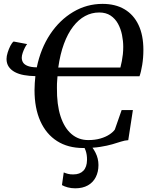

<svg xmlns="http://www.w3.org/2000/svg" viewBox="-20 -772 786 1015"><path d="M420 10.5Q339.5 10.5 281.8 -26.2Q224 -63 193.2 -131.8Q162.5 -200.5 162.5 -295.5Q162.5 -314.5 163.8 -332.5Q165 -350.5 167 -369.5Q134.5 -370 106.8 -375Q79 -380 58.5 -391Q38 -402 26.2 -419.2Q14.5 -436.5 14.5 -460.5Q14.5 -475 20.5 -494.2Q26.5 -513.5 35 -530Q43.5 -546.5 52 -552.5L123.5 -539Q118.5 -533.5 111.8 -520.5Q105 -507.5 100 -492.8Q95 -478 95 -467Q95 -452.5 102.2 -441.2Q109.5 -430 127 -423.2Q144.5 -416.5 174.5 -416Q195 -515.5 245 -590.8Q295 -666 366.8 -708.8Q438.5 -751.5 522 -751.5Q590 -751.5 638.2 -723Q686.5 -694.5 712.2 -640.2Q738 -586 738 -508.5Q738 -467 731.8 -428.8Q725.5 -390.5 717.5 -369H284Q283.5 -359 282.5 -349.2Q281.5 -339.5 281.2 -329.2Q281 -319 281 -307.5Q280 -219 300 -157.5Q320 -96 357.5 -63.8Q395 -31.5 446.5 -31.5Q482.5 -31.5 510.8 -39.8Q539 -48 558.5 -61Q578 -74 587 -87L623 -190H682.5L658 -31Q640 -30 620 -23.5Q600 -17 573.5 -9.2Q547 -1.5 509.5 4.5Q472 10.5 420 10.5ZM616.5 -415Q621 -432.5 624.2 -449.5Q627.5 -466.5 629.5 -485Q631.5 -503.5 631.5 -524.5Q631.5 -555.5 625 -587.5Q618.5 -619.5 603.8 -646.5Q589 -673.5 564.5 -689.8Q540 -706 504.5 -706Q464.5 -706 429.8 -687.2Q395 -668.5 366.5 -631.5Q338 -594.5 318 -540.2Q298 -486 288 -415ZM377.5 223.5Q356.5 223.5 338 218.5Q319.5 213.5 307.5 206.5L317 139.5Q327 144 339.8 147.2Q352.5 150.5 368 150Q402 150 420.8 130.5Q439.5 111 440 73.5Q440.5 45.5 432.5 23.5Q424.5 1.5 411 -15.5L435.5 -17.5L447.5 -15.5Q469 4 484.8 35Q500.5 66 500.5 100.5Q500.5 136.5 486.2 164.5Q472 192.5 444.5 208Q417 223.5 377.5 223.5Z"/></svg>

Font: Merriweather 60pt Medium
Style: Italic
Weight: 500
Italic angle: -7.8°
Version: Version 2.101